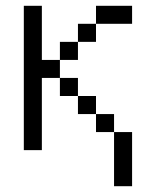

<svg xmlns="http://www.w3.org/2000/svg" viewBox="-20 -520 540 665"><path d="M437.5 -437.5V-500H312.5V-437.5H250V-375H187.5V-312.5H125V-500H62.5Q62.5 -500 62.5 0H125Q125 0 125 -250H187.5V-187.5H250V-125H312.5V-62.5H375V125H437.5V-62.5H375V-125H312.5V-187.5H250V-250H187.5V-312.5H250V-375H312.5V-437.5Z"/></svg>

Font: Unifont
Style: Regular
Weight: 500
Version: Version 15.1.04